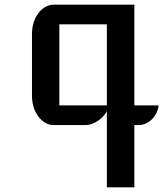

<svg xmlns="http://www.w3.org/2000/svg" viewBox="-20 -531 707 815"><path d="M115.7 -124C115.7 -55.7 157.2 0 208.5 0H343.8C374.5 0 414.6 -23.9 433.6 -58.6V264.2H550.3V0H567.9C610.8 0 648.4 -37.6 653.3 -83.5H550.3V-511.2H208.5C157.2 -511.2 115.7 -456.1 115.7 -387.2ZM231.9 -83.5V-427.7H433.6V-83.5Z"/></svg>

Font: Atomic Age
Style: Regular
Weight: 400
Designer: James Grieshaber
Foundry: James Grieshaber
Version: Version 1.002